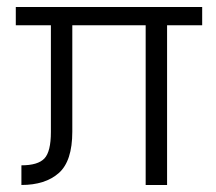

<svg xmlns="http://www.w3.org/2000/svg" viewBox="-20 -527 616 547"><path d="M556 -455H456V0H395V-455H186V-152Q186 -68 147.5 -34Q109 0 41 0V-56Q88 -56 106.5 -75.5Q125 -95 125 -151V-455H25V-507H556Z"/></svg>

Font: Hind Colombo Light
Style: Regular
Weight: 300
Designer: Jyotish Sonowal, Aditi Pimprikar
Foundry: Indian Type Foundry
Version: Version 1.000;PS 1.0;hotconv 1.0.86;makeotf.lib2.5.63406; tt